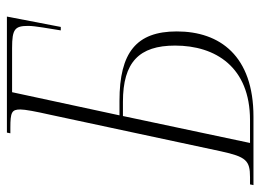

<svg xmlns="http://www.w3.org/2000/svg" viewBox="-142 -635 754 556"><g transform="rotate(-90 235.0 -357.0)"><path d="M-23 0H175C351 0 422 -97 422 -222C422 -339 361 -388 221 -388H179L246 -699H374C429 -699 438 -691 438 -652C438 -632 430 -591 425 -558H435L465 -714H129L127 -704H143C188 -704 196 -700 196 -675C196 -661 190 -630 181 -590L75 -95C59 -21 48 -10 0 -10H-21ZM165 -10H99L177 -378H218C333 -378 381 -331 381 -227C381 -110 319 -10 165 -10Z"/></g></svg>

Font: Noto Serif Display ExtraCondensed ExtraLight
Style: Italic
Weight: 200
Width: 2
Italic angle: -12°
Designer: Monotype Design Team
Foundry: Monotype Imaging Inc.
Version: Version 2.009